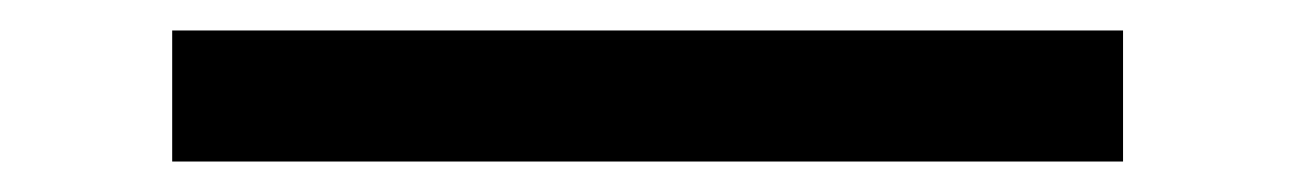

<svg xmlns="http://www.w3.org/2000/svg" viewBox="-20 54 850 126"><path d="M93 160V74H717V160Z"/></svg>

Font: Lexend Giga
Style: Regular
Weight: 400
Designer: Bonnie Shaver-Troup, Thomas Jockin
Foundry: Lexend
Version: Version 1.007